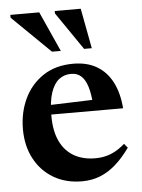

<svg xmlns="http://www.w3.org/2000/svg" viewBox="-51 -731 580 784"><g transform="rotate(-5 238.5 -339.0)"><path d="M259 -469.5Q315.5 -469.5 355.5 -446Q395.5 -422.5 418.5 -378.2Q441.5 -334 446.5 -270.5H126.5L127 -309L384.5 -317.5L326 -293.5Q323 -339.5 313.8 -369.5Q304.5 -399.5 288.2 -414.2Q272 -429 247 -429Q218.5 -429 197.2 -412.5Q176 -396 164 -360Q152 -324 152 -265Q152 -202.5 172 -160.8Q192 -119 228.8 -98Q265.5 -77 316 -77Q338.5 -77 359 -82Q379.5 -87 399 -97.8Q418.5 -108.5 437.5 -125.5L451.5 -108.5Q422.5 -68 392 -41.2Q361.5 -14.5 327.5 -1.2Q293.5 12 254 12Q188 12 138 -17.2Q88 -46.5 59.8 -99Q31.5 -151.5 31.5 -221Q31.5 -288.5 58 -345Q84.5 -401.5 135.5 -435.5Q186.5 -469.5 259 -469.5ZM213.5 -526H177.5L21 -679V-690.5H139.5ZM340.5 -526H309L203 -680.5V-690.5H309.5Z"/></g></svg>

Font: Newsreader 36pt SemiBold
Style: Regular
Weight: 600
Designer: Hugues Gentile
Foundry: Production Type
Version: Version 1.003